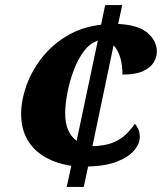

<svg xmlns="http://www.w3.org/2000/svg" viewBox="-20 -734 636 754"><path d="M260 -83Q204 -91 159 -116Q114 -141 88.5 -184Q63 -227 63 -287Q63 -339 83 -396Q103 -453 142.5 -504.5Q182 -556 241 -592Q300 -628 377 -637L393 -714H460L444 -640Q524 -636 560 -604.5Q596 -573 596 -531Q596 -510 583.5 -489Q571 -468 541.5 -454.5Q512 -441 461 -441Q461 -477 452.5 -507Q444 -537 426 -556L343 -160Q390 -161 421 -173Q452 -185 473 -205Q494 -225 510 -248Q517 -240 523 -227Q529 -214 529 -196Q529 -170 507.5 -144Q486 -118 441 -100Q396 -82 326 -80L309 0H242ZM364 -574Q334 -565 310 -533.5Q286 -502 269.5 -458Q253 -414 244.5 -368.5Q236 -323 236 -288Q236 -214 281 -181Z"/></svg>

Font: Noto Serif ExtraBold
Style: Italic
Weight: 800
Italic angle: -12°
Designer: Monotype Design Team
Foundry: Monotype Imaging Inc.
Version: Version 2.013